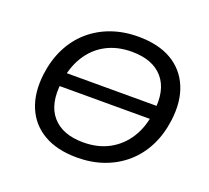

<svg xmlns="http://www.w3.org/2000/svg" viewBox="-123 -868 1124 1031"><g transform="rotate(20 439.0 -352.5)"><path d="M146 -320 158 -398H777L764 -320ZM411 9Q298 9 221.5 -35Q145 -79 111 -160.5Q77 -242 91 -352Q102 -436 136 -503Q170 -570 224 -617Q278 -664 348 -689Q418 -714 501 -714Q616 -714 691.5 -670Q767 -626 801 -545Q835 -464 821 -354Q810 -269 776 -202Q742 -135 688 -88Q634 -41 564 -16Q494 9 411 9ZM415 -79Q499 -79 562.5 -113.5Q626 -148 666 -211.5Q706 -275 716 -364Q733 -490 674.5 -558Q616 -626 496 -626Q413 -626 349.5 -592Q286 -558 246.5 -494.5Q207 -431 196 -342Q179 -215 237.5 -147Q296 -79 415 -79Z"/></g></svg>

Font: Nunito Sans 10pt SemiExpanded Medium
Style: Italic
Weight: 500
Width: 6
Italic angle: -9°
Designer: Vernon Adams
Foundry: Vernon Adams
Version: Version 3.101;gftools[0.9.27]